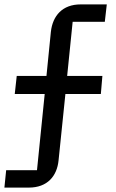

<svg xmlns="http://www.w3.org/2000/svg" viewBox="-21 -718 527 872"><path d="M-1 134H110C194 134 238 82 245 10L276 -291H437L444 -373H284L309 -619H455L464 -698H345C263 -698 218 -647 210 -573L190 -373H55L46 -291H182L147 55H7Z"/></svg>

Font: IBM Plex Thai Text
Style: Regular
Weight: 450
Designer: Mike Abbink, Paul van der Laan, Pieter van Rosmalen, Ben Mitchell, Mark Frömberg
Foundry: Bold Monday
Version: Version 1.0